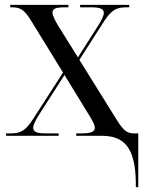

<svg xmlns="http://www.w3.org/2000/svg" viewBox="-20 -556 591 786"><path d="M536 187V210H546V-10H528C501 -10 486 -21 460 -62L305 -311L406 -469C436 -514 456 -526 496 -526H509V-536H308V-526H352C390 -526 405 -520 405 -503C405 -491 395 -470 376 -442L299 -321L218 -451C203 -476 195 -493 195 -505C195 -520 208 -526 245 -526H260V-536H22V-526H31C63 -526 80 -515 105 -475L238 -259L115 -68C85 -22 65 -10 25 -10H5V0H220V-10H167C131 -10 116 -16 116 -33C116 -45 125 -64 144 -93L244 -249L334 -102C355 -69 368 -47 368 -33C368 -17 354 -10 312 -10H292V0H397C490 0 533 50 536 187Z"/></svg>

Font: Noto Serif Display SemiCondensed
Style: Regular
Weight: 400
Width: 4
Designer: Monotype Design Team
Foundry: Monotype Imaging Inc.
Version: Version 2.009